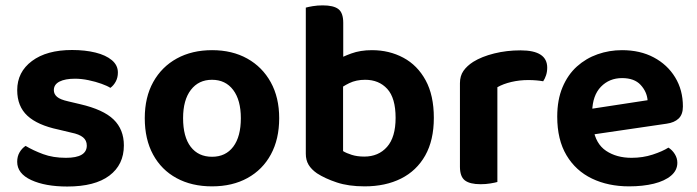

<svg xmlns="http://www.w3.org/2000/svg" viewBox="-20 -679 2597 715"><path d="M441.3 -137.5Q441.3 -65.6 387.3 -25Q333.4 15.6 230.5 15.6Q148.6 15.6 96.3 -8.5Q44 -32.7 44 -76.5Q44 -96.4 52.8 -111.6Q61.6 -126.7 75.3 -135.7Q103.6 -118.7 140.6 -105Q177.6 -91.3 225.6 -91.3Q303.2 -91.3 303.2 -136.9Q303.2 -156 289.3 -167.5Q275.4 -179.1 245.4 -185.1L197.4 -196.6Q119.9 -212.9 82 -248Q44.1 -283.1 44.1 -343.3Q44.1 -410.9 99 -451.8Q153.8 -492.8 248.4 -492.8Q296.8 -492.8 335.4 -483.3Q374 -473.8 396.5 -455Q419 -436.2 419 -409Q419 -390 411.1 -375.4Q403.3 -360.8 391 -351.8Q379.7 -359.2 357.9 -367Q336.1 -374.9 309.7 -380.4Q283.4 -385.9 259.4 -385.9Q222.6 -385.9 201.6 -375.2Q180.5 -364.4 180.5 -343.3Q180.5 -328.6 192.4 -318.4Q204.2 -308.1 234.3 -301.5L278.2 -291.1Q364.7 -271.1 403 -234Q441.3 -196.8 441.3 -137.5Z M1019.7 -238.9Q1019.7 -161 988.8 -104Q958 -47.1 901.8 -16.1Q845.6 15 769.6 15Q693.9 15 637.5 -15.7Q581.1 -46.3 550.1 -103.3Q519.1 -160.3 519.1 -238.9Q519.1 -316.9 550.6 -373.5Q582.1 -430.2 638.5 -461.2Q695 -492.2 769.8 -492.2Q844.7 -492.2 900.8 -460.9Q956.9 -429.6 988.3 -372.7Q1019.7 -315.9 1019.7 -238.9ZM769.4 -381.9Q719.7 -381.9 690.8 -344.3Q661.8 -306.7 661.8 -238.9Q661.8 -169.4 690.2 -132.3Q718.7 -95.2 769.6 -95.2Q820.4 -95.2 848.7 -132.8Q876.9 -170.4 876.9 -238.9Q876.9 -306.1 848.4 -344Q819.8 -381.9 769.4 -381.9Z M1365.1 -492.2Q1429.7 -492.2 1482.2 -464Q1534.6 -435.9 1565.1 -379.9Q1595.6 -323.9 1595.6 -240.2Q1595.6 -156.9 1563.5 -99.9Q1531.3 -43 1473.4 -14Q1415.4 15 1337.9 15Q1277.6 15 1233.9 0.3Q1190.1 -14.3 1160.4 -33.6Q1139.4 -48.2 1129.1 -65.5Q1118.8 -82.8 1118.8 -106.4V-425.6H1257.6V-116.3Q1269.9 -108.6 1290 -102.3Q1310.1 -95.9 1336.5 -95.9Q1389.4 -95.9 1421.3 -132Q1453.2 -168 1453.2 -240.2Q1453.2 -314.1 1422.1 -348Q1391 -381.9 1339.9 -381.9Q1306.5 -381.9 1280.7 -369.4Q1255 -356.9 1237 -341.5L1231.9 -454Q1254.6 -467.7 1288.3 -479.9Q1322 -492.2 1365.1 -492.2ZM1258.2 -393.1H1118.8V-650.6Q1127.8 -653.3 1144.9 -656.1Q1162 -659 1181.9 -659Q1222 -659 1240.1 -645.2Q1258.2 -631.4 1258.2 -593.9Z M1832.2 -354.2V-225.3H1692.8V-369.3Q1692.8 -396.3 1705.9 -415.1Q1719.1 -433.9 1742.4 -448.8Q1774.3 -468.5 1820.6 -480Q1866.9 -491.5 1918.6 -491.5Q2017.8 -491.5 2017.8 -427.1Q2017.8 -411.8 2013.5 -398.7Q2009.1 -385.6 2002.8 -376.3Q1992.8 -378.3 1978.1 -379.6Q1963.5 -380.9 1946.8 -380.9Q1914.7 -380.9 1884.3 -373.8Q1853.9 -366.6 1832.2 -354.2ZM1692.8 -264 1832.2 -259.9V-1.3Q1823.3 1.3 1806.3 4.1Q1789.4 7 1769.5 7Q1730 7 1711.4 -7.1Q1692.8 -21.2 1692.8 -58.1Z M2141.8 -171.4 2136.5 -266.8 2391.6 -305.8Q2388.9 -337.7 2365.5 -363Q2342.1 -388.2 2296.6 -388.2Q2249.1 -388.2 2217.8 -355.9Q2186.6 -323.6 2185.3 -263.7L2189.2 -200.8Q2198.2 -143.3 2237.1 -117.3Q2276 -91.3 2331.9 -91.3Q2373.9 -91.3 2410.5 -103.3Q2447.2 -115.3 2469.2 -129.3Q2483.5 -120.4 2492.9 -105.2Q2502.4 -90.1 2502.4 -72.9Q2502.4 -44.6 2478.9 -24.8Q2455.4 -5 2415 5Q2374.5 15 2322.6 15Q2245 15 2184.5 -14Q2124 -43 2089.6 -100.8Q2055.1 -158.6 2055.1 -244.6Q2055.1 -307.5 2074.9 -354.3Q2094.7 -401.1 2128.5 -431.5Q2162.3 -461.8 2205.6 -477Q2248.9 -492.2 2296.3 -492.2Q2363.9 -492.2 2414.6 -465.2Q2465.4 -438.2 2494.2 -391Q2523.1 -343.9 2523.1 -282.5Q2523.1 -252.6 2507.1 -237.5Q2491.2 -222.4 2462.6 -218.4Z"/></svg>

Font: Baloo Tamma 2
Style: Regular
Weight: 400
Designer: Divya Kowshik, Shuchita Grover and Ek Type
Foundry: Ek Type
Version: Version 1.700